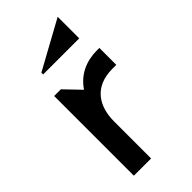

<svg xmlns="http://www.w3.org/2000/svg" viewBox="-232 -793 850 850"><g transform="rotate(-45 193.0 -368.0)"><path d="M95 -601H321V-736L95 -612ZM62 0H170V-232C170 -324 214 -402 330 -402H354V-508H339C273 -508 214 -483 175 -425L104 -499H62Z"/></g></svg>

Font: LaHaus Display SemiBold
Style: Regular
Weight: 600
Designer: We are Make, BastardaType, Dalton Maag Ltd
Foundry: BastardaType, Dalton Maag Ltd
Version: Version 3.100;Glyphs 3.3 (3331)